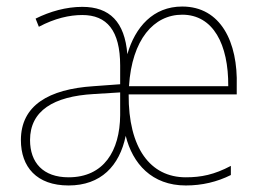

<svg xmlns="http://www.w3.org/2000/svg" viewBox="-20 -558 801 588"><path d="M538 -538C449 -538 394 -475 370 -392C362 -491 316 -537 232 -537C183 -537 133 -523 89 -501L99 -476C148 -502 193 -512 232 -512C307 -512 348 -465 348 -357V-300L266 -294C129 -285 44 -235 44 -129C44 -47 92 10 190 10C289 10 346 -50 365 -142C386 -57 445 10 549 10C599 10 645 -1 687 -22V-50C636 -23 596 -15 549 -15C440 -15 373 -105 374 -269H705V-295C709 -429 656 -538 538 -538ZM538 -513C633 -513 680 -422 679 -294H375C384 -437 451 -513 538 -513ZM267 -270 348 -275V-205C347 -96 298 -15 190 -15C112 -15 72 -60 72 -129C72 -219 144 -263 267 -270Z"/></svg>

Font: Noto Sans Lao SemiCondensed Thin
Style: Regular
Weight: 100
Width: 4
Designer: Monotype Design Team
Foundry: Monotype Imaging Inc.
Version: Version 2.003